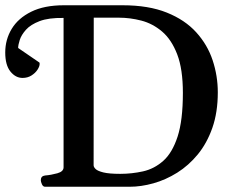

<svg xmlns="http://www.w3.org/2000/svg" viewBox="-83 -713 888 733"><path d="M89.4 0Q81.1 0 76.9 -9.8Q72.8 -19.5 72.8 -24.9Q72.8 -41 88.9 -43Q112.3 -44.9 136 -51.5Q159.7 -58.1 159.7 -74.2V-644.5Q102.5 -645.5 68.1 -632.3Q33.7 -619.1 16.1 -599.4Q-1.5 -579.6 -7.6 -560.5Q-13.7 -541.5 -13.7 -529.8L66.9 -474.6Q67.9 -474.1 68.1 -472.4Q68.4 -470.7 68.4 -469.2Q68.4 -459.5 60.1 -446.8Q51.8 -434.1 37.1 -424.8Q22.5 -415.5 2.9 -415.5Q-23.4 -415.5 -43.2 -439.9Q-63 -464.4 -63 -512.7Q-63 -562 -38.3 -602.8Q-13.7 -643.6 36.1 -668.2Q85.9 -692.9 160.6 -692.9H384.8Q484.4 -692.9 553.7 -665Q623 -637.2 666 -589.8Q709 -542.5 728.8 -482.9Q748.5 -423.3 748.5 -360.4Q748.5 -284.2 727.8 -225.1Q707 -166 672.1 -123.5Q637.2 -81.1 593.5 -53.7Q549.8 -26.4 502.7 -13.2Q455.6 0 411.6 0ZM376 -49.3Q420.4 -49.3 463.1 -58.8Q505.9 -68.4 540.3 -98.9Q574.7 -129.4 595 -191.4Q615.2 -253.4 615.2 -358.4Q615.2 -449.2 593.5 -505.6Q571.8 -562 535.9 -592.5Q500 -623 456.8 -634.3Q413.6 -645.5 371.1 -645.5H274.9L274.4 -82Q274.4 -75.2 282.2 -67.6Q290 -60.1 311.8 -54.7Q333.5 -49.3 376 -49.3Z"/></svg>

Font: Gelasio Medium
Style: Regular
Weight: 500
Designer: Eben Sorkin
Foundry: Eben Sorkin
Version: Version 1.008